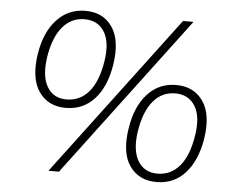

<svg xmlns="http://www.w3.org/2000/svg" viewBox="-51 -773 1029 841"><g transform="rotate(5 463.0 -352.0)"><path d="M237 0H191L721 -705H767ZM242 -281Q164 -281 123.5 -339.5Q83 -398 100 -507Q115 -602 165.5 -657Q216 -712 292 -712Q370 -712 410 -653.5Q450 -595 433 -487Q418 -391 368.5 -336Q319 -281 242 -281ZM242 -318Q301 -318 340 -363.5Q379 -409 393 -497Q407 -582 378.5 -628.5Q350 -675 291 -675Q233 -675 194.5 -629.5Q156 -584 142 -497Q129 -412 156.5 -365Q184 -318 242 -318ZM666 8Q588 8 547.5 -50.5Q507 -109 525 -218Q540 -313 590 -368Q640 -423 716 -423Q794 -423 834.5 -364.5Q875 -306 858 -198Q842 -102 792.5 -47Q743 8 666 8ZM667 -29Q726 -29 764.5 -74.5Q803 -120 817 -208Q831 -293 802.5 -339.5Q774 -386 715 -386Q657 -386 618.5 -340.5Q580 -295 566 -208Q553 -123 581 -76Q609 -29 667 -29Z"/></g></svg>

Font: Mulish ExtraLight ExtraLight
Style: Italic
Weight: 250
Italic angle: -9°
Version: Version 3.603